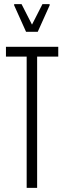

<svg xmlns="http://www.w3.org/2000/svg" viewBox="-20 -916 312 936"><path d="M110 0V-640H9V-688H264V-640H161V0ZM107 -761 49 -890V-896H85L136 -796L187 -896H222V-890L164 -761Z"/></svg>

Font: Saira Ultra Condensed Light
Style: Regular
Weight: 300
Width: 1
Designer: Hector Gatti with collaboration of the Omnibus-Type team
Foundry: Omnibus-Type
Version: Version 1.001; ttfautohint (v1.8)